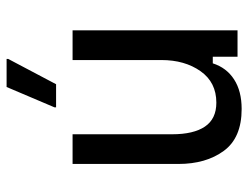

<svg xmlns="http://www.w3.org/2000/svg" viewBox="-105 -635 752 582"><g transform="rotate(-90 271.0 -344.0)"><path d="M231.7 12.5Q144.2 12.5 104.6 -41.7Q65 -95.8 65 -179.2V-500H155V-198.3Q155 -133.3 178.3 -98.8Q201.7 -64.2 250.8 -64.2Q312.5 -64.2 346.2 -112.1Q380 -160 380 -230.8V-500H470V0H390V-75H370Q356.7 -33.3 321.2 -10.4Q285.8 12.5 231.7 12.5ZM306.7 -550H236.7V-555L298.3 -700H383.3V-695Z"/></g></svg>

Font: Familjen Grotesk Variable
Style: Regular
Weight: 400
Designer: Anders Wikstroem, Jonas Baeckman, Matilda Gysing, Kristian Moeller
Foundry: Familjen STHLM AB
Version: Version 2.000